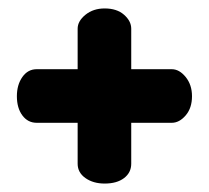

<svg xmlns="http://www.w3.org/2000/svg" viewBox="-20 -468 495 455"><path d="M228 -33Q201 -33 182.5 -46Q164 -59 164 -80V-177H67Q46 -177 33 -194.5Q20 -212 20 -240Q20 -267 33 -285.5Q46 -304 67 -304H164V-400Q164 -418 182.5 -433Q201 -448 228 -448Q257 -448 274 -433Q291 -418 291 -400V-304H387Q405 -304 420 -285.5Q435 -267 435 -240Q435 -212 420 -194.5Q405 -177 387 -177H291V-80Q291 -59 274 -46Q257 -33 228 -33Z"/></svg>

Font: Dosis ExtraLight ExtraBold
Style: Regular
Weight: 800
Version: Version 3.001; ttfautohint (v1.8.2)